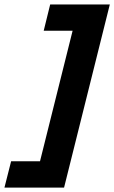

<svg xmlns="http://www.w3.org/2000/svg" viewBox="-95 -695 514 864"><path d="M-75 149.2 -45 30.8H85L231.7 -556.7H101.7L130.8 -675H399.2L193.3 149.2Z"/></svg>

Font: Funnel Sans Light ExtraBold
Style: Italic
Weight: 800
Italic angle: -14.036°
Version: Version 1.000